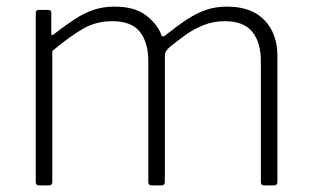

<svg xmlns="http://www.w3.org/2000/svg" viewBox="-20 -560 939 580"><path d="M98 0Q88 0 88 -10V-520Q88 -530 97 -530H126Q135 -530 135 -521V-460Q135 -455 137 -454Q139 -453 143 -457Q178 -484 206.5 -502.5Q235 -521 263.5 -530.5Q292 -540 326 -540Q388 -540 422.5 -512.5Q457 -485 468 -453Q470 -449 474.5 -450.5Q479 -452 483 -456Q517 -483 546 -502Q575 -521 603.5 -530.5Q632 -540 666 -540Q740 -540 779 -499Q818 -458 818 -392V-11Q818 0 808 0H778Q773 0 770.5 -2.5Q768 -5 768 -10V-375Q768 -432 742 -464Q716 -496 659 -496Q624 -496 593.5 -483.5Q563 -471 538.5 -453Q514 -435 494 -419Q486 -412 482 -406Q478 -400 478 -389V-11Q478 0 468 0H438Q433 0 430.5 -2.5Q428 -5 428 -10V-375Q428 -432 402.5 -464Q377 -496 319 -496Q271 -496 231.5 -473.5Q192 -451 138 -406V-10Q138 0 127 0H98Z"/></svg>

Font: Libre Franklin Thin ExtraLight
Style: Regular
Weight: 250
Version: Version 3.000